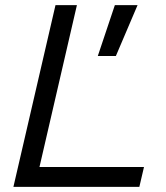

<svg xmlns="http://www.w3.org/2000/svg" viewBox="-20 -724 643 744"><path d="M278 -704 133 -77H538L520 0H32L195 -704ZM425 -704H513L429 -507H359Z"/></svg>

Font: CBA Beacon Sans
Style: Italic
Weight: 400
Italic angle: -13°
Designer: Wei Huang
Foundry: Wei Huang
Version: Version 1.002